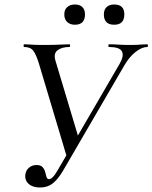

<svg xmlns="http://www.w3.org/2000/svg" viewBox="-20 -822 678 854"><path d="M158 12Q125 12 107 -4.5Q89 -21 93 -47Q96 -66 110 -77Q124 -88 142 -88Q161 -88 169.5 -78.5Q178 -69 181 -56.5Q184 -44 187 -34.5Q190 -25 198 -25Q206 -25 216 -35.5Q226 -46 239 -69L512 -538Q533 -575 522 -594Q511 -613 465 -613Q462 -613 462 -619Q462 -625 465 -625Q487 -625 507.5 -623.5Q528 -622 560 -622Q577 -622 588 -622.5Q599 -623 609.5 -624Q620 -625 635 -625Q638 -625 638 -619Q638 -613 635 -613Q611 -613 583 -591Q555 -569 533 -531L260 -62Q238 -25 215 -6.5Q192 12 158 12ZM279 -118 152 -543Q140 -581 127.5 -597Q115 -613 87 -613Q85 -613 85 -619Q85 -625 87 -625Q101 -625 112.5 -624Q124 -623 138 -622.5Q152 -622 174 -622Q220 -622 245.5 -623.5Q271 -625 289 -625Q292 -625 292 -619Q292 -613 289 -613Q255 -613 236 -598.5Q217 -584 227 -551L331 -204ZM313 -712Q292 -712 279 -724Q266 -736 266 -758Q266 -779 279 -790.5Q292 -802 313 -802Q335 -802 346.5 -790.5Q358 -779 358 -758Q358 -712 313 -712ZM488 -712Q442 -712 442 -758Q442 -779 454 -790.5Q466 -802 488 -802Q533 -802 533 -758Q533 -712 488 -712Z"/></svg>

Font: Cormorant Medium
Style: Italic
Weight: 500
Italic angle: -10°
Designer: Christian Thalmann (Catharsis Fonts)
Foundry: Catharsis Fonts
Version: Version 4.000